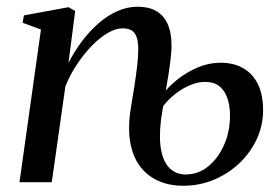

<svg xmlns="http://www.w3.org/2000/svg" viewBox="-20 -556 850 586"><path d="M189 -364Q206.5 -398.5 229.5 -429.2Q252.5 -460 279.8 -484Q307 -508 337.5 -521.8Q368 -535.5 400.5 -535.5Q433.5 -535.5 456.5 -522.5Q479.5 -509.5 491.5 -483Q503.5 -456.5 503.5 -416.5Q503.5 -400.5 500.8 -376.5Q498 -352.5 494 -326.8Q490 -301 486 -279.5Q500.5 -297 526 -316.8Q551.5 -336.5 584.2 -350.5Q617 -364.5 653 -364.5Q694.5 -364.5 723.5 -347.2Q752.5 -330 767.8 -297.8Q783 -265.5 783 -219.5Q783 -173.5 763.8 -131.8Q744.5 -90 710.8 -58Q677 -26 633 -7.5Q589 11 539 11Q497.5 11 463.8 -3.8Q430 -18.5 407.5 -48.2Q385 -78 377.2 -123.5Q369.5 -169 380 -230.5Q385 -260 390 -292.2Q395 -324.5 398.5 -354Q402 -383.5 402 -404.5Q402 -428 397.2 -442.2Q392.5 -456.5 382 -463Q371.5 -469.5 353.5 -469.5Q333 -469.5 308.2 -455Q283.5 -440.5 259.2 -415.2Q235 -390 214 -358.2Q193 -326.5 179.5 -292L138 0H39.5L105 -466L49 -486.5L53 -509L189 -534L209.5 -522.5ZM471.5 -191.5Q464.5 -134 472 -96.8Q479.5 -59.5 499 -41.5Q518.5 -23.5 546.5 -23.5Q585 -23.5 615.5 -48.2Q646 -73 664 -114Q682 -155 682 -203.5Q682 -232.5 674.2 -255.8Q666.5 -279 650 -292.5Q633.5 -306 606 -306Q583 -306 558.8 -295.5Q534.5 -285 513.5 -268.2Q492.5 -251.5 478 -232Z"/></svg>

Font: Merriweather 96pt
Style: Italic
Weight: 400
Italic angle: -7.8°
Version: Version 2.101